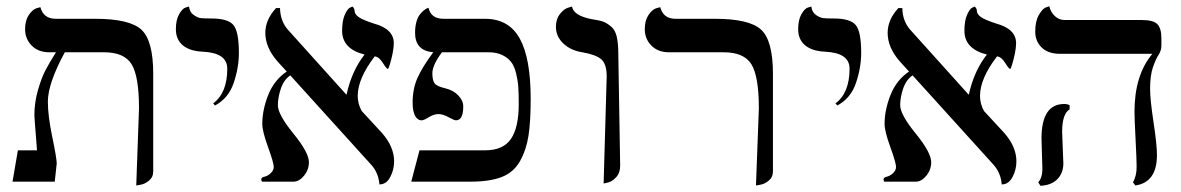

<svg xmlns="http://www.w3.org/2000/svg" viewBox="-20 -580 3769 613"><path d="M415 12.2 423.8 -233.9Q423.8 -335.9 400.4 -374.5Q377 -413.1 312 -413.1H187Q133.3 -314.9 132.8 -255.9Q132.8 -210 147 -142.1Q161.1 -74.2 161.1 -58.1L154.8 0H20L37.1 -100.1H98.1Q97.2 -114.3 95 -141.1Q92.8 -168 91.3 -188Q89.8 -208 89.8 -211.9Q89.8 -252.9 101.1 -292Q112.3 -331.1 124.8 -355Q137.2 -378.9 158.7 -413.1H137.2Q102.1 -413.1 81.1 -434.6Q60.1 -456.1 60.1 -486.8Q60.1 -514.6 72 -532.2Q84 -549.8 96.7 -553.7L108.9 -557.1Q118.7 -520 158.2 -520H284.2Q394 -520 431.6 -485.1Q469.2 -450.2 469.2 -344.2V-33.2Q469.2 -14.2 455.6 -3.2Q441.9 7.8 428.7 9.8Z M666.5 -243.2 660.6 -250Q705.6 -283.2 705.6 -360.8Q705.6 -411.6 626.5 -415Q585.4 -417 563.5 -435.5Q541.5 -454.1 541.5 -486.8Q541.5 -516.6 552 -534.9Q562.5 -553.2 573.2 -556.2L583.5 -559.1Q585.4 -541 598.6 -532Q611.8 -522.9 622.8 -522Q633.8 -521 654.8 -521Q708 -521 725.3 -500Q742.7 -479 742.7 -411.1Q742.7 -364.3 726.1 -315.2Q709.5 -266.1 666.5 -243.2Z M1237.3 -441.9Q1237.3 -427.7 1233.2 -408Q1229 -388.2 1224.6 -374Q1220.2 -359.9 1218.3 -359.9Q1214.4 -359.9 1202.1 -379.4Q1189.9 -398.9 1176.3 -399.9Q1122.1 -329.1 1122.1 -273.9Q1122.1 -248.5 1134.8 -225.6L1200.2 -154.8Q1238.3 -110.8 1238.3 -64.9Q1238.3 -38.1 1225.8 -14.6Q1213.4 8.8 1191.4 8.8Q1188.5 -28.3 1165 -54.2L906.7 -339.4Q886.2 -325.2 876.7 -297.1Q867.2 -269 867.2 -244.1Q867.2 -214.4 916.7 -153.6Q966.3 -92.8 966.3 -62Q966.3 -38.1 950.7 -19Q935.1 0 917 0H816.4Q814.5 -3.9 814 -5.9Q814 -12.7 821.3 -15.1Q833.5 -17.1 843.8 -26.6Q854 -36.1 854 -46.9Q854 -60.1 835.7 -110.6Q817.4 -161.1 817.4 -184.1Q817.4 -229 836.4 -276.9Q855.5 -324.7 895.5 -351.6L865.2 -384.8Q827.1 -428.7 827.1 -475.1Q827.1 -517.1 861.3 -554.2H874Q875 -512.2 899.4 -484.9L1085 -278.8L1086.4 -277.8Q1103 -354 1144 -405.8Q1072.3 -423.8 1072.3 -481.9Q1072.3 -512.7 1080.3 -531.7Q1088.4 -550.8 1096.7 -555.2L1105 -559.1Q1111.8 -554.2 1112.1 -544.7Q1112.3 -535.2 1124.3 -526.1Q1136.2 -517.1 1173.3 -504.9Q1237.3 -487.8 1237.3 -441.9Z M1636.2 -248Q1636.2 -280.3 1634.8 -301.8Q1633.3 -323.2 1627.7 -346.2Q1622.1 -369.1 1611.6 -382.6Q1601.1 -396 1583 -404.5Q1564.9 -413.1 1540 -413.1H1391.1Q1360.4 -372.1 1360.4 -346.2Q1360.4 -323.2 1367.7 -313.7Q1375 -304.2 1402.3 -297.9Q1427.2 -292 1443.1 -275.4Q1459 -258.8 1459 -240.2Q1459 -196.3 1436 -195.8Q1430.2 -195.8 1412.1 -205.8Q1394 -215.8 1380.4 -215.8Q1365.2 -215.8 1349.1 -205.8Q1333 -195.8 1326.2 -195.8Q1313 -195.8 1305.2 -210.4Q1297.4 -225.1 1297.4 -252Q1297.4 -296.9 1313.2 -332Q1329.1 -367.2 1363.3 -413.1Q1305.2 -418 1305.2 -475.1Q1305.2 -495.1 1309.6 -510.5Q1314 -525.9 1320.6 -533.9Q1327.1 -542 1333.3 -546.9Q1339.4 -551.8 1343.8 -553.7L1348.1 -555.2Q1356 -520 1396 -520H1528.3Q1604.5 -520 1639.4 -457Q1674.3 -394 1674.3 -265.1Q1674.3 -190.9 1667.2 -146Q1660.2 -101.1 1640.1 -65.4Q1620.1 -29.8 1582 -14.9Q1543.9 0 1481.9 0H1293L1319.3 -100.1H1529.3Q1586.4 -100.1 1611.3 -136.5Q1636.2 -172.9 1636.2 -248Z M1907.2 5.9 1917 -335.9Q1917 -376 1899.4 -390.9Q1881.8 -405.8 1838.9 -413.1Q1801.8 -418.9 1778.3 -441.4Q1754.9 -463.9 1754.9 -494.1Q1754.9 -519 1767.3 -534.9Q1779.8 -550.8 1793 -555.2L1806.2 -559.1Q1811 -530.3 1868.2 -519Q1894 -515.1 1905.5 -511Q1917 -506.8 1930.4 -495.8Q1943.8 -484.9 1949 -463.4Q1954.1 -441.9 1954.1 -405.8L1960 -50.8Q1960 -27.8 1947 -13.9Q1934.1 0 1920.4 2.9Z M2393.6 12.2 2402.8 -233.9Q2402.8 -335.9 2379.2 -374.5Q2355.5 -413.1 2290.5 -413.1H2115.7Q2080.6 -413.1 2059.6 -434.6Q2038.6 -456.1 2038.6 -486.8Q2038.6 -514.6 2050.5 -532.2Q2062.5 -549.8 2075.2 -553.7L2087.9 -557.1Q2097.7 -520 2136.7 -520H2262.7Q2372.6 -520 2410.2 -485.1Q2447.8 -450.2 2447.8 -344.2V-33.2Q2447.8 -14.2 2434.3 -3.2Q2420.9 7.8 2407.2 9.8Z M2653.3 -243.2 2647.5 -250Q2692.4 -283.2 2692.4 -360.8Q2692.4 -411.6 2613.3 -415Q2572.3 -417 2550.3 -435.5Q2528.3 -454.1 2528.3 -486.8Q2528.3 -516.6 2538.8 -534.9Q2549.3 -553.2 2560.1 -556.2L2570.3 -559.1Q2572.3 -541 2585.4 -532Q2598.6 -522.9 2609.6 -522Q2620.6 -521 2641.6 -521Q2694.8 -521 2712.2 -500Q2729.5 -479 2729.5 -411.1Q2729.5 -364.3 2712.9 -315.2Q2696.3 -266.1 2653.3 -243.2Z M3224.1 -441.9Q3224.1 -427.7 3220 -408Q3215.8 -388.2 3211.4 -374Q3207 -359.9 3205.1 -359.9Q3201.2 -359.9 3189 -379.4Q3176.8 -398.9 3163.1 -399.9Q3108.9 -329.1 3108.9 -273.9Q3108.9 -248.5 3121.6 -225.6L3187 -154.8Q3225.1 -110.8 3225.1 -64.9Q3225.1 -38.1 3212.6 -14.6Q3200.2 8.8 3178.2 8.8Q3175.3 -28.3 3151.9 -54.2L2893.6 -339.4Q2873 -325.2 2863.5 -297.1Q2854 -269 2854 -244.1Q2854 -214.4 2903.6 -153.6Q2953.1 -92.8 2953.1 -62Q2953.1 -38.1 2937.5 -19Q2921.9 0 2903.8 0H2803.2Q2801.3 -3.9 2800.8 -5.9Q2800.8 -12.7 2808.1 -15.1Q2820.3 -17.1 2830.6 -26.6Q2840.8 -36.1 2840.8 -46.9Q2840.8 -60.1 2822.5 -110.6Q2804.2 -161.1 2804.2 -184.1Q2804.2 -229 2823.2 -276.9Q2842.3 -324.7 2882.3 -351.6L2852.1 -384.8Q2814 -428.7 2814 -475.1Q2814 -517.1 2848.1 -554.2H2860.8Q2861.8 -512.2 2886.2 -484.9L3071.8 -278.8L3073.2 -277.8Q3089.8 -354 3130.9 -405.8Q3059.1 -423.8 3059.1 -481.9Q3059.1 -512.7 3067.1 -531.7Q3075.2 -550.8 3083.5 -555.2L3091.8 -559.1Q3098.6 -554.2 3098.9 -544.7Q3099.1 -535.2 3111.1 -526.1Q3123 -517.1 3160.2 -504.9Q3224.1 -487.8 3224.1 -441.9Z M3371.1 -159.2Q3371.1 -150.4 3373 -109.1Q3375 -67.9 3375 -58.1Q3375 -28.3 3356.4 -8.5Q3337.9 11.2 3301.8 13.2L3294.9 2Q3308.1 -13.2 3308.1 -41Q3308.1 -49.8 3306.6 -88.9Q3305.2 -127.9 3305.2 -138.2Q3305.2 -248 3377.9 -248Q3387.7 -248 3395 -244.1V-231Q3371.1 -216.3 3371.1 -159.2ZM3651.9 -295.9Q3651.9 -262.7 3662.8 -190.4Q3673.8 -118.2 3673.8 -85Q3673.8 2 3605 12.2L3597.2 2Q3609.4 -19 3608.9 -48.8Q3608.9 -69.8 3605.5 -136Q3602.1 -202.1 3602.1 -223.1Q3602.1 -340.3 3659.2 -408.2H3363.8Q3326.7 -408.2 3305.9 -428.2Q3285.2 -448.2 3285.2 -479Q3285.2 -512.2 3296.6 -532Q3308.1 -551.8 3318.8 -556.2L3330.1 -560.1Q3334 -542 3347.4 -529.1Q3360.8 -516.1 3378.9 -516.1H3625Q3663.1 -516.1 3675.5 -502.4Q3688 -488.8 3688 -458V-434.1Q3688 -418.9 3679 -405Q3669.9 -391.1 3660.9 -365Q3651.9 -338.9 3651.9 -295.9Z"/></svg>

Font: Linux Libertine Initials
Style: Initials
Weight: 400
Designer: Philipp H. Poll
Foundry: Philipp H. Poll
Version: Version 5.0.6